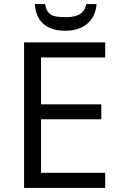

<svg xmlns="http://www.w3.org/2000/svg" viewBox="-20 -922 596 942"><path d="M496.1 0H98.1V-713.9H496.1V-640.1H181.2V-410.2H477.1V-336.9H181.2V-74.2H496.1ZM299.3 -771Q231.4 -771.5 193.4 -804.7Q155.3 -837.9 150.9 -901.9H201.7Q207 -856.9 242.2 -844.2Q259.8 -837.9 305.7 -837.9Q393.1 -837.9 402.8 -901.9H453.6Q449.2 -840.3 408.2 -805.7Q367.2 -771 299.3 -771Z"/></svg>

Font: OpenSans-Regular
Style: Regular
Weight: 400
Foundry: Ascender Corporation
Version: Version 1.10